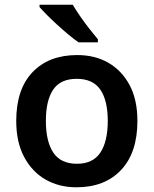

<svg xmlns="http://www.w3.org/2000/svg" viewBox="-20 -786 653 816"><path d="M564 -272Q564 -137 494.5 -63.5Q425 10 305 10Q231 10 173.5 -23Q116 -56 82.5 -119Q49 -182 49 -272Q49 -407 118.5 -479.5Q188 -552 308 -552Q384 -552 441 -519Q498 -486 531 -424Q564 -362 564 -272ZM175 -272Q175 -185 206.5 -137.5Q238 -90 307 -90Q375 -90 406.5 -137.5Q438 -185 438 -272Q438 -359 406.5 -405Q375 -451 306 -451Q237 -451 206 -405Q175 -359 175 -272ZM289 -766Q302 -744 321 -716.5Q340 -689 360 -663.5Q380 -638 396 -619V-606H314Q295 -619 271.5 -638.5Q248 -658 224 -680Q200 -702 180 -722Q160 -742 148 -756V-766Z"/></svg>

Font: Noto Sans New Tai Lue SemiBold
Style: Regular
Weight: 600
Version: Version 2.003